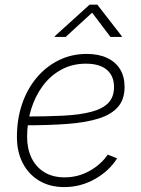

<svg xmlns="http://www.w3.org/2000/svg" viewBox="-20 -779 593 809"><path d="M250.5 9.3Q190.9 9.3 146 -17.1Q101.1 -43.5 76.2 -91.1Q51.3 -138.7 51.3 -202.1Q51.3 -276.9 73 -340.6Q94.7 -404.3 134.5 -451.7Q174.3 -499 228 -525.4Q281.7 -551.8 345.2 -551.8Q395.5 -551.8 431.4 -534.9Q467.3 -518.1 486.1 -487.1Q504.9 -456.1 504.9 -412.6Q504.9 -360.4 477.1 -328.4Q449.2 -296.4 395.5 -279.5Q341.8 -262.7 263.4 -256.8Q185.1 -251 84.5 -251L88.4 -288.1Q178.7 -288.1 248 -291.7Q317.4 -295.4 364.7 -307.9Q412.1 -320.3 436.3 -345.2Q460.4 -370.1 460.4 -412.6Q460.4 -459.5 429.9 -485.1Q399.4 -510.7 342.3 -510.7Q284.7 -510.7 238.8 -485.8Q192.9 -460.9 160.6 -417.7Q128.4 -374.5 111.3 -319.1Q94.2 -263.7 94.2 -202.1Q94.2 -152.3 112.8 -113.8Q131.3 -75.2 166.7 -53.5Q202.1 -31.7 252.4 -31.7Q308.1 -31.7 356.4 -58.3Q404.8 -85 434.1 -127.4L473.6 -111.8Q439.5 -58.1 379.6 -24.4Q319.8 9.3 250.5 9.3ZM256.8 -623.5H210.4L210.9 -626.5L357.4 -759.3H390.1L493.2 -626.5L492.7 -623.5H445.3L368.2 -725.6Z"/></svg>

Font: Inter 16pt ExtraLight
Style: Italic
Weight: 250
Italic angle: -9.3988°
Version: Version 4.001;git-66647c0bb